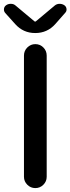

<svg xmlns="http://www.w3.org/2000/svg" viewBox="-24 -962 360 982"><path d="M98.6 -57.6V-677.7Q98.6 -702.1 115.7 -719.2Q132.8 -736.3 156.7 -736.3Q180.7 -736.3 197.8 -719.2Q214.8 -702.1 214.8 -677.7V-57.6Q214.8 -34.2 197.8 -17.1Q180.7 0 156.7 0Q132.8 0 115.7 -17.1Q98.6 -34.2 98.6 -57.6ZM53.7 -838.9 2.9 -895.5Q-3.9 -903.3 -3.9 -913.1Q-3.9 -927.7 7.8 -935.5Q17.6 -942.4 30.3 -942.4Q31.2 -942.4 32.2 -942.4Q45.9 -942.4 55.7 -933.6L151.4 -853.5Q153.3 -851.6 155.8 -851.6Q158.2 -851.6 160.2 -853.5L255.9 -933.6Q266.6 -942.4 280.3 -942.4Q281.2 -942.4 281.2 -942.4Q293.9 -942.4 304.7 -935.5Q316.4 -927.7 316.4 -913.1Q316.4 -903.3 308.6 -895.5L258.8 -838.9Q217.8 -793 156.2 -793Q94.7 -793 53.7 -838.9Z"/></svg>

Font: Gen Jyuu GothicX Medium
Style: Regular
Weight: 500
Designer: Ryoko NISHIZUKA (kana &amp; ideographs); Paul D. Hunt (Latin, Greek &amp; Cyrillic); Wenlong ZHANG (bopomofo); Sandoll C
Version: Version 1.058.20140828